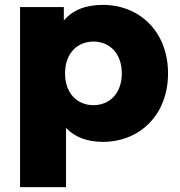

<svg xmlns="http://www.w3.org/2000/svg" viewBox="-20 -571 735 785"><path d="M362 -141C297 -141 246 -188 246 -271C246 -354 297 -401 362 -401C427 -401 478 -354 478 -271C478 -188 427 -141 362 -141ZM250 -48C286 -10 337 9 401 9C549 9 667 -99 667 -271C667 -443 549 -551 401 -551C330 -551 277 -530 241 -487V-542H62V194H250Z"/></svg>

Font: Montserrat-Alt1 ExtBd
Style: Regular
Weight: 800
Designer: Differentunic
Foundry: Differentunic
Version: Version 7.222